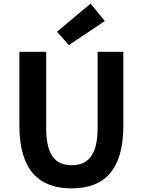

<svg xmlns="http://www.w3.org/2000/svg" viewBox="-20 -1026 788 1060"><path d="M375 14C556 14 661 -87 661 -333V-740H519V-320C519 -166 463 -114 375 -114C288 -114 235 -166 235 -320V-740H87V-333C87 -87 195 14 375 14ZM360 -777 559 -910 480 -1006 295 -851Z"/></svg>

Font: Noto Sans Japanese Bold
Style: Bold
Weight: 700
Designer: Ryoko NISHIZUKA (kana & ideographs); Paul D. Hunt (Latin, Greek & Cyrillic); Wenlong ZHANG (bopomofo); Sandoll Communica
Foundry: Adobe Systems Incorporated
Version: Version 1.000;PS 1;hotconv 1.0.78;makeotf.lib2.5.61930